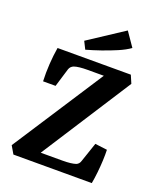

<svg xmlns="http://www.w3.org/2000/svg" viewBox="-142 -863 797 953"><g transform="rotate(20 256.0 -386.5)"><path d="M44 0 20 -41 341 -535 357 -521H246Q223 -521 205 -519Q187 -517 176 -513Q160 -507 154 -491L124 -392H58Q56 -437 59 -483.5Q62 -530 69 -572H456L474 -530L156 -36L134 -55H282Q306 -55 323.5 -57Q341 -59 353 -63Q368 -69 373 -86L408 -189L472 -181Q473 -156 471.5 -124Q470 -92 466.5 -59.5Q463 -27 458 0ZM201 -611 181 -651 367 -773 418 -699Q393 -681 355.5 -665Q318 -649 277.5 -635Q237 -621 201 -611Z"/></g></svg>

Font: Yrsa SemiBold
Style: Regular
Weight: 600
Version: Version 2.004